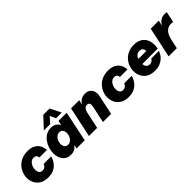

<svg xmlns="http://www.w3.org/2000/svg" viewBox="220 -1962 3156 3156"><g transform="rotate(-45 1797.5 -384.0)"><path d="M298 10Q210 10 152.5 -25Q95 -60 67.5 -116Q40 -172 40 -235Q40 -290 60.5 -344Q81 -398 121 -442.5Q161 -487 221 -513.5Q281 -540 360 -540Q433 -540 479 -518.5Q525 -497 550.5 -465.5Q576 -434 586 -402Q596 -370 598 -348.5Q600 -327 600 -327H425Q425 -327 424 -337Q423 -347 417 -360Q411 -373 396.5 -383Q382 -393 356 -393Q317 -393 289 -368.5Q261 -344 246.5 -307.5Q232 -271 232 -235Q232 -195 251 -166Q270 -137 311 -137Q337 -137 354.5 -147Q372 -157 382 -170Q392 -183 396 -193Q400 -203 400 -203H575Q575 -203 568.5 -181.5Q562 -160 545.5 -128.5Q529 -97 498 -65Q467 -33 418 -11.5Q369 10 298 10Z M791 -589 966 -778H1113L1208 -589H1074L1029 -691L939 -589ZM903 -540Q947 -540 975 -527.5Q1003 -515 1019.5 -499Q1036 -483 1042.5 -470.5Q1049 -458 1049 -458H1057L1072 -530H1262L1152 0H962L974 -58H966Q966 -58 959 -47.5Q952 -37 936 -24Q920 -11 893 -0.5Q866 10 826 10Q761 10 718.5 -21Q676 -52 655.5 -103Q635 -154 635 -213Q635 -270 653 -327.5Q671 -385 705.5 -433.5Q740 -482 790 -511Q840 -540 903 -540ZM949 -389Q911 -389 883.5 -365.5Q856 -342 841.5 -307Q827 -272 827 -237Q827 -198 846.5 -169.5Q866 -141 908 -141Q946 -141 973.5 -164.5Q1001 -188 1015.5 -223Q1030 -258 1030 -292Q1030 -331 1010.5 -360Q991 -389 949 -389Z M1251 0 1364 -530H1554L1538 -455H1543Q1543 -455 1551 -468Q1559 -481 1577 -497.5Q1595 -514 1624 -527Q1653 -540 1695 -540Q1753 -540 1788.5 -512.5Q1824 -485 1837 -439.5Q1850 -394 1838 -339L1766 0H1576L1640 -299Q1648 -335 1637 -361Q1626 -387 1591 -387Q1555 -387 1534 -361Q1513 -335 1505 -299L1441 0Z M2170 10Q2082 10 2024.5 -25Q1967 -60 1939.5 -116Q1912 -172 1912 -235Q1912 -290 1932.5 -344Q1953 -398 1993 -442.5Q2033 -487 2093 -513.5Q2153 -540 2232 -540Q2305 -540 2351 -518.5Q2397 -497 2422.5 -465.5Q2448 -434 2458 -402Q2468 -370 2470 -348.5Q2472 -327 2472 -327H2297Q2297 -327 2296 -337Q2295 -347 2289 -360Q2283 -373 2268.5 -383Q2254 -393 2228 -393Q2189 -393 2161 -368.5Q2133 -344 2118.5 -307.5Q2104 -271 2104 -235Q2104 -195 2123 -166Q2142 -137 2183 -137Q2209 -137 2226.5 -147Q2244 -157 2254 -170Q2264 -183 2268 -193Q2272 -203 2272 -203H2447Q2447 -203 2440.5 -181.5Q2434 -160 2417.5 -128.5Q2401 -97 2370 -65Q2339 -33 2290 -11.5Q2241 10 2170 10Z M2780 10Q2690 10 2633 -25Q2576 -60 2548.5 -116.5Q2521 -173 2521 -236Q2521 -291 2540.5 -345Q2560 -399 2599.5 -443Q2639 -487 2697 -513.5Q2755 -540 2832 -540Q2907 -540 2957 -513.5Q3007 -487 3035 -443.5Q3063 -400 3071 -347Q3079 -294 3070 -240L3066 -217H2708Q2710 -174 2732 -150Q2754 -126 2793 -126Q2824 -126 2842 -139Q2860 -152 2868 -164.5Q2876 -177 2876 -177H3054Q3054 -177 3046.5 -158Q3039 -139 3021.5 -111.5Q3004 -84 2972.5 -56Q2941 -28 2894 -9Q2847 10 2780 10ZM2723 -322H2903Q2908 -357 2887.5 -380.5Q2867 -404 2826 -404Q2787 -404 2760 -381Q2733 -358 2723 -322Z M3103 0 3216 -530H3404L3386 -446H3392Q3415 -489 3454.5 -514.5Q3494 -540 3549 -540Q3573 -540 3584 -536.5Q3595 -533 3595 -533L3555 -347Q3555 -347 3542.5 -349.5Q3530 -352 3510 -352Q3459 -352 3423 -328Q3387 -304 3364 -263Q3341 -222 3330 -171L3293 0Z"/></g></svg>

Font: Be Vietnam Pro Black
Style: Italic
Weight: 900
Italic angle: -12°
Designer: Lam Bao, Tony Le, Vietanh Nguyen
Foundry: Yellow Type Foundry
Version: Version 1.002; ttfautohint (v1.8.3)